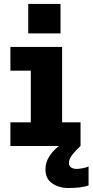

<svg xmlns="http://www.w3.org/2000/svg" viewBox="-20 -737 467 969"><path d="M32.5 0V-119.5H135.5V-380.5H32.5V-500H293.5V-119.5H386.5V0ZM427 103V198.5Q411 205.5 381.8 208.8Q352.5 212 326 212Q278.5 212 244 188.8Q209.5 165.5 209.5 118.5Q209.5 89.5 221.2 66.2Q233 43 249 26Q265 9 277 0H386Q366 18 347 41.2Q328 64.5 328 85Q328 102 339.8 108.8Q351.5 115.5 366 115.5Q378.5 115.5 398.5 111.8Q418.5 108 427 103ZM122.5 -717H285.5V-568.5H122.5Z"/></svg>

Font: Trispace SemiCondensed
Style: Bold
Weight: 700
Width: 4
Designer: Tyler Finck
Foundry: Etcetera Type Company
Version: Version 1.210; ttfautohint (v1.8.3)